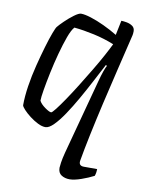

<svg xmlns="http://www.w3.org/2000/svg" viewBox="-81 -557 614 814"><g transform="rotate(10 226.5 -150.0)"><path d="M275 200Q255 200 240 190.5Q225 181 225 159Q225 154 227.5 136.5Q230 119 237 92L323 -229Q330 -256 337 -275.5Q344 -295 348 -301L343 -304Q325 -270 303.5 -229Q282 -188 259 -147.5Q236 -107 213.5 -73.5Q191 -40 171 -20Q151 0 136 0Q121 0 103 -9Q85 -18 68 -31Q51 -44 39.5 -56.5Q28 -69 27 -75Q27 -113 34 -158.5Q41 -204 52.5 -249.5Q64 -295 75.5 -334Q87 -373 96.5 -398Q106 -423 110 -427Q117 -436 135 -453.5Q153 -471 172.5 -485.5Q192 -500 202 -500Q218 -500 245 -491.5Q272 -483 303 -468.5Q334 -454 362 -437L375 -500Q384 -500 398 -497.5Q412 -495 423 -487.5Q434 -480 434 -465Q434 -462 433.5 -455.5Q433 -449 430 -438Q414 -371 395.5 -294.5Q377 -218 359.5 -142Q342 -66 328 1Q314 68 306 115Q303 137 326 137H383Q383 154 378 167Q355 179 325 189.5Q295 200 275 200ZM149 -66Q153 -66 167.5 -84.5Q182 -103 203 -134Q224 -165 247 -202Q270 -239 292.5 -276.5Q315 -314 332 -345.5Q349 -377 358 -396Q316 -413 270.5 -423Q225 -433 184 -437Q172 -424 160 -391Q148 -358 136.5 -315.5Q125 -273 116 -230Q107 -187 101.5 -154Q96 -121 96 -107Q103 -93 122 -79.5Q141 -66 149 -66Z"/></g></svg>

Font: Texturina 72pt 72pt Light
Style: Italic
Weight: 300
Italic angle: -11°
Designer: Guillermo Torres Carreño
Foundry: Omnibus-Type
Version: Version 1.002; ttfautohint (v1.8.3)